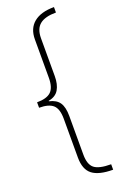

<svg xmlns="http://www.w3.org/2000/svg" viewBox="-189 -855 731 1126"><g transform="rotate(-20 177.0 -291.5)"><path d="M309 216Q221 216 180 184.5Q139 153 139 78V-164Q139 -225 112.5 -249.5Q86 -274 25 -274V-308Q86 -308 112.5 -333.5Q139 -359 139 -420V-659Q139 -727 183 -763Q227 -799 309 -799V-765Q241 -765 208 -738.5Q175 -712 175 -653V-417Q175 -366 156 -333.5Q137 -301 92 -293V-290Q137 -280 156 -251.5Q175 -223 175 -168V73Q175 135 204.5 158.5Q234 182 309 182Z"/></g></svg>

Font: Noto Sans Sinhala UI SemiCondensed ExtraLight
Style: Regular
Weight: 200
Width: 4
Designer: Jelle Bosma - Monotype Design Team
Foundry: Monotype Imaging Inc.
Version: Version 2.006; ttfautohint (v1.8.4.7-5d5b)